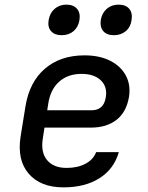

<svg xmlns="http://www.w3.org/2000/svg" viewBox="-20 -799 640 829"><path d="M254 10Q155 10 104 -49Q53 -108 69 -210L90 -340Q107 -445 174 -502.5Q241 -560 345 -560Q409 -560 455 -537Q501 -514 523 -473.5Q545 -433 537 -381Q526 -315 483 -281.5Q440 -248 372 -248H172L165 -202Q155 -142 183 -108Q211 -74 268 -74Q315 -74 349 -92Q383 -110 395 -142H493Q472 -69 409.5 -29.5Q347 10 254 10ZM184 -323H378Q400 -323 416 -336Q432 -349 437 -380Q444 -425 415 -452.5Q386 -480 332 -480Q273 -480 235 -446Q197 -412 188 -349ZM472 -647Q441 -647 426 -664.5Q411 -682 415 -712Q420 -743 441 -761Q462 -779 492 -779Q523 -779 538 -761Q553 -743 548 -712Q544 -682 523 -664.5Q502 -647 472 -647ZM246 -647Q216 -647 200.5 -664.5Q185 -682 190 -712Q195 -743 216 -761Q237 -779 267 -779Q297 -779 312.5 -761Q328 -743 323 -712Q318 -682 297.5 -664.5Q277 -647 246 -647Z"/></svg>

Font: JetBrains Mono NL Medium
Style: Italic
Weight: 500
Italic angle: -9°
Monospace: yes
Designer: Philipp Nurullin, Konstantin Bulenkov
Foundry: JetBrains
Version: Version 2.305; ttfautohint (v1.8.4.7-5d5b)